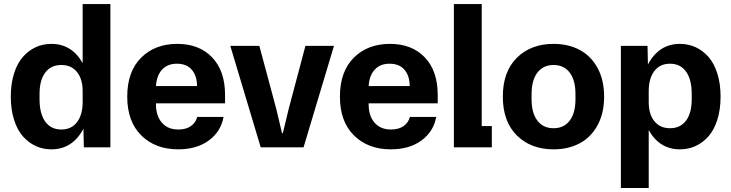

<svg xmlns="http://www.w3.org/2000/svg" viewBox="-20 -726 3603 946"><path d="M232.9 9.8Q191.9 9.8 156.5 -6.3Q121.1 -22.5 93.3 -53.7Q65.4 -85 49.3 -135.5Q33.2 -186 33.2 -250Q33.2 -314 49.3 -364.5Q65.4 -415 93.3 -446.3Q121.1 -477.5 156.5 -493.7Q191.9 -509.8 232.9 -509.8Q334 -509.8 387.2 -415V-706.1H523.9V0H393.1L391.1 -91.8Q337.4 9.8 232.9 9.8ZM174.8 -237.8Q174.8 -166 202.9 -127Q231 -87.9 282.2 -87.9Q332 -87.9 359.6 -124.3Q387.2 -160.6 387.2 -223.1V-277.8Q387.2 -336.4 359.4 -371.1Q331.5 -405.8 282.2 -405.8Q231 -405.8 202.9 -368.4Q174.8 -331.1 174.8 -262.2Z M857.9 9.8Q745.6 9.8 676.3 -58.6Q606.9 -127 606.9 -250Q606.9 -373 675 -441.4Q743.2 -509.8 853.5 -509.8Q961.4 -509.8 1025.1 -443.4Q1088.9 -377 1088.9 -257.8V-216.8H748.5V-211.9Q748.5 -155.3 777.6 -121.6Q806.6 -87.9 858.9 -87.9Q897 -87.9 920.9 -105Q944.8 -122.1 951.7 -149.9H1081.5Q1068.4 -77.6 1008.8 -33.9Q949.2 9.8 857.9 9.8ZM748.5 -301.8H950.7Q950.7 -352.5 925 -382.3Q899.4 -412.1 851.6 -412.1Q805.2 -412.1 778.3 -382.8Q751.5 -353.5 748.5 -301.8Z M1264.6 0 1114.7 -500H1257.8L1340.8 -190.9L1369.6 -69.8H1373.5L1402.8 -190.9L1484.9 -500H1625.5L1475.6 0Z M1905.8 9.8Q1793.5 9.8 1724.1 -58.6Q1654.8 -127 1654.8 -250Q1654.8 -373 1722.9 -441.4Q1791 -509.8 1901.4 -509.8Q2009.3 -509.8 2073 -443.4Q2136.7 -377 2136.7 -257.8V-216.8H1796.4V-211.9Q1796.4 -155.3 1825.4 -121.6Q1854.5 -87.9 1906.7 -87.9Q1944.8 -87.9 1968.8 -105Q1992.7 -122.1 1999.5 -149.9H2129.4Q2116.2 -77.6 2056.6 -33.9Q1997.1 9.8 1905.8 9.8ZM1796.4 -301.8H1998.5Q1998.5 -352.5 1972.9 -382.3Q1947.3 -412.1 1899.4 -412.1Q1853 -412.1 1826.2 -382.8Q1799.3 -353.5 1796.4 -301.8Z M2216.3 0V-706.1H2353.5V-105H2403.3V0Z M2707.5 9.8Q2595.7 9.8 2526.6 -58.6Q2457.5 -127 2457.5 -250Q2457.5 -373 2526.6 -441.4Q2595.7 -509.8 2707.5 -509.8Q2780.3 -509.8 2835.9 -480.2Q2891.6 -450.7 2924.1 -391.4Q2956.5 -332 2956.5 -250Q2956.5 -168 2924.1 -108.6Q2891.6 -49.3 2835.9 -19.8Q2780.3 9.8 2707.5 9.8ZM2599.1 -237.8Q2599.1 -168.9 2627.9 -131.6Q2656.7 -94.2 2707.5 -94.2Q2758.3 -94.2 2786.9 -131.6Q2815.4 -168.9 2815.4 -237.8V-262.2Q2815.4 -331.1 2786.9 -368.4Q2758.3 -405.8 2707.5 -405.8Q2656.7 -405.8 2627.9 -368.4Q2599.1 -331.1 2599.1 -262.2Z M3039.1 200.2V-500H3170.4L3172.4 -408.2Q3226.1 -509.8 3330.1 -509.8Q3371.1 -509.8 3406.7 -493.7Q3442.4 -477.5 3470.2 -446.3Q3498 -415 3514.2 -364.5Q3530.3 -314 3530.3 -250Q3530.3 -186 3514.2 -135.5Q3498 -85 3470.2 -53.7Q3442.4 -22.5 3406.7 -6.3Q3371.1 9.8 3330.1 9.8Q3229.5 9.8 3176.3 -85V200.2ZM3176.3 -222.2Q3176.3 -163.6 3204.1 -128.9Q3231.9 -94.2 3281.2 -94.2Q3332 -94.2 3360.1 -131.6Q3388.2 -168.9 3388.2 -237.8V-262.2Q3388.2 -334 3360.4 -373Q3332.5 -412.1 3281.2 -412.1Q3231.4 -412.1 3203.9 -375.7Q3176.3 -339.4 3176.3 -276.9Z"/></svg>

Font: TASA Orbiter Deck
Style: Bold
Weight: 700
Designer: Weizhong Zhang
Version: Version 1.000;Glyphs 3.1.2 (3151)